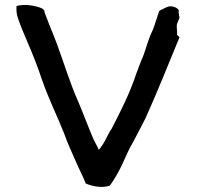

<svg xmlns="http://www.w3.org/2000/svg" viewBox="-20 -755 820 768"><path d="M46 -731C45 -714 46 -696 54 -676C64 -647 74 -624 88 -591C112 -535 129 -493 149 -433C176 -356 208 -293 237 -220C250 -182 267 -147 282 -112C295 -81 311 -52 323 -21C349 -10 385 -2 419 -12C438 -38 455 -68 470 -100L490 -144C497 -159 504 -173 512 -186C529 -217 544 -248 561 -280C609 -386 653 -497 698 -606L688 -616C690 -629 685 -647 688 -659C691 -667 695 -676 698 -685C695 -696 694 -707 695 -714C691 -724 665 -736 646 -726C636 -721 626 -717 617 -711C608 -687 601 -660 592 -637L585 -622L578 -605C566 -574 559 -542 545 -513C538 -494 532 -479 525 -460C499 -381 462 -309 426 -239C413 -222 404 -196 391 -177C384 -168 382 -162 375 -156C369 -171 361 -183 354 -198C332 -249 313 -302 291 -353C261 -420 236 -502 210 -573C199 -604 176 -657 165 -688C160 -700 158 -705 156 -716C152 -717 151 -719 149 -721C127 -731 81 -741 46 -731Z"/></svg>

Font: Hussar Pisanka
Style: Regular
Weight: 400
Designer: Robert Jablonski
Foundry: Cannot Into Space Fonts
Version: Version 1.070